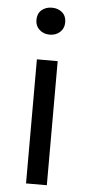

<svg xmlns="http://www.w3.org/2000/svg" viewBox="-55 -805 385 837"><g transform="rotate(5 137.5 -386.5)"><path d="M92 -543H183V0H92ZM138 -655Q111 -655 93 -671.5Q75 -688 75 -714Q75 -742 93 -757.5Q111 -773 138 -773Q165 -773 183 -757.5Q201 -742 201 -714Q201 -688 183 -671.5Q165 -655 138 -655Z"/></g></svg>

Font: SpoqaHanSans-Regular
Style: Regular
Weight: 400
Designer: [Spoqa Han Sans] Dong-huui Kim \uAE40 \uB3D9 \uD718  Younghwa Kang \uAC15 \uC601 \uD654  [Noto Sans] Ryoko NISHIZUKA \u8
Foundry: Spoqa (http://www.spoqa-han-sans.com)
Version: Version 2.000